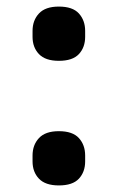

<svg xmlns="http://www.w3.org/2000/svg" viewBox="-20 -553 359 584"><path d="M159 11Q118 11 98.5 -9.5Q79 -30 79 -62V-80Q79 -112 98.5 -133Q118 -154 159 -154Q201 -154 220 -133Q239 -112 239 -80V-62Q239 -30 220 -9.5Q201 11 159 11ZM159 -368Q118 -368 98.5 -388.5Q79 -409 79 -441V-459Q79 -491 98.5 -512Q118 -533 159 -533Q201 -533 220 -512Q239 -491 239 -459V-441Q239 -409 220 -388.5Q201 -368 159 -368Z"/></svg>

Font: IBM Plex Sans Thai SmBld
Style: Regular
Weight: 600
Designer: Mike Abbink, Paul van der Laan, Pieter van Rosmalen, Ben Mitchell, Mark Frömberg
Foundry: Bold Monday
Version: Version 1.2